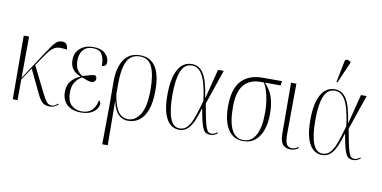

<svg xmlns="http://www.w3.org/2000/svg" viewBox="-91 -1080 3170 1593"><g transform="rotate(10 1494.0 -283.0)"><path d="M42 0 40 -536H85L83 -188L238 -424Q279 -488 304 -515.5Q329 -543 361 -543Q391 -543 401.5 -525.5Q412 -508 412 -484Q372 -490 344.5 -488Q317 -486 292.5 -466.5Q268 -447 237 -401L176 -312L282 -99Q308 -47 324.5 -26Q341 -5 370 -5Q384 -5 396 -12.5Q408 -20 419 -30L425 -23Q408 -9 391.5 -1.5Q375 6 355 6Q314 6 292 -13.5Q270 -33 247 -81L153 -278L83 -175L82 0Z M616 10Q542 10 499.5 -29Q457 -68 457 -136Q457 -192 486.5 -228Q516 -264 563 -282V-284Q521 -298 497 -329Q473 -360 473 -407Q473 -471 516.5 -507Q560 -543 625 -543Q694 -543 727 -511Q760 -479 760 -440Q760 -401 722 -401Q722 -464 700.5 -498.5Q679 -533 623 -533Q570 -533 542 -499Q514 -465 514 -410Q514 -355 536 -327.5Q558 -300 578 -290Q611 -301 636 -307.5Q661 -314 680 -315Q685 -311 690 -304.5Q695 -298 695 -287Q695 -274 685.5 -264.5Q676 -255 660 -255Q643 -255 626 -260.5Q609 -266 578 -279Q549 -264 524 -230.5Q499 -197 499 -138Q499 -67 533.5 -33.5Q568 0 622 0Q726 0 748 -115Q763 -108 763 -86Q763 -69 748.5 -46.5Q734 -24 701.5 -7Q669 10 616 10Z M838 239 841 -86 840 -291Q840 -407 885 -475Q930 -543 1022 -543Q1107 -543 1151 -476.5Q1195 -410 1195 -278Q1195 -174 1171 -111Q1147 -48 1106 -19Q1065 10 1014 10Q988 10 962 -2Q936 -14 915 -44.5Q894 -75 883 -131H881L884 239ZM1012 -3Q1072 -3 1113 -67.5Q1154 -132 1154 -276Q1154 -398 1124.5 -465.5Q1095 -533 1021 -533Q944 -533 912.5 -468Q881 -403 881 -286V-188Q899 -84 931 -43.5Q963 -3 1012 -3Z M1443 10Q1404 10 1371.5 -15.5Q1339 -41 1319 -100.5Q1299 -160 1299 -261Q1299 -397 1339.5 -471.5Q1380 -546 1457 -546Q1519 -546 1555.5 -487.5Q1592 -429 1612 -289H1614L1677 -536H1725L1625 -243Q1639 -165 1649 -117.5Q1659 -70 1668.5 -46Q1678 -22 1688.5 -13.5Q1699 -5 1715 -5Q1727 -5 1740.5 -11.5Q1754 -18 1763 -25L1767 -17Q1755 -8 1740 -1Q1725 6 1706 6Q1686 6 1671.5 -1Q1657 -8 1646 -28.5Q1635 -49 1625 -89Q1615 -129 1603 -196H1601Q1585 -141 1565.5 -94Q1546 -47 1517 -18.5Q1488 10 1443 10ZM1446 -2Q1489 -2 1516 -37Q1543 -72 1562.5 -130.5Q1582 -189 1602 -260Q1589 -364 1569 -424Q1549 -484 1521.5 -509Q1494 -534 1459 -534Q1396 -534 1368 -466Q1340 -398 1340 -268Q1340 -2 1446 -2Z M1984 10Q1900 10 1855.5 -59.5Q1811 -129 1811 -254Q1811 -399 1873.5 -467.5Q1936 -536 2052 -536H2216L2211 -499H2077Q2121 -458 2143 -397.5Q2165 -337 2165 -250Q2165 -173 2144.5 -114.5Q2124 -56 2084 -23Q2044 10 1984 10ZM1984 1Q2051 1 2087 -62.5Q2123 -126 2123 -251Q2123 -330 2108 -396.5Q2093 -463 2069 -499H2040Q1951 -499 1901.5 -441Q1852 -383 1852 -255Q1852 1 1984 1Z M2385 10Q2338 10 2316 -18Q2294 -46 2294 -111L2292 -536H2337L2334 -109Q2334 -80 2338 -55.5Q2342 -31 2355 -16.5Q2368 -2 2394 -2Q2407 -2 2419 -7Q2431 -12 2445 -21L2450 -13Q2437 -3 2420 3.5Q2403 10 2385 10Z M2647 10Q2608 10 2575.5 -15.5Q2543 -41 2523 -100.5Q2503 -160 2503 -261Q2503 -397 2543.5 -471.5Q2584 -546 2661 -546Q2723 -546 2759.5 -487.5Q2796 -429 2816 -289H2818L2881 -536H2929L2829 -243Q2843 -165 2853 -117.5Q2863 -70 2872.5 -46Q2882 -22 2892.5 -13.5Q2903 -5 2919 -5Q2931 -5 2944.5 -11.5Q2958 -18 2967 -25L2971 -17Q2959 -8 2944 -1Q2929 6 2910 6Q2890 6 2875.5 -1Q2861 -8 2850 -28.5Q2839 -49 2829 -89Q2819 -129 2807 -196H2805Q2789 -141 2769.5 -94Q2750 -47 2721 -18.5Q2692 10 2647 10ZM2650 -2Q2693 -2 2720 -37Q2747 -72 2766.5 -130.5Q2786 -189 2806 -260Q2793 -364 2773 -424Q2753 -484 2725.5 -509Q2698 -534 2663 -534Q2600 -534 2572 -466Q2544 -398 2544 -268Q2544 -2 2650 -2ZM2670 -605 2662 -608 2697 -783Q2701 -805 2716.5 -804.5Q2732 -804 2748 -792V-783Z"/></g></svg>

Font: Noto Serif Display Condensed ExtraLight
Style: Regular
Weight: 200
Width: 3
Designer: Monotype Design Team
Foundry: Monotype Imaging Inc.
Version: Version 2.009